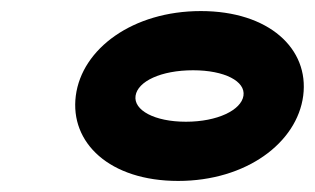

<svg xmlns="http://www.w3.org/2000/svg" viewBox="-20 -799 569 347"><path d="M329 -672C386 -672 424 -652 420 -626C416 -600 373 -579 316 -579C259 -579 221 -600 225 -626C229 -652 271 -672 329 -672ZM302 -472C425 -472 517 -541 528 -626C539 -711 466 -779 343 -779C220 -779 128 -711 117 -626C106 -541 178 -472 302 -472Z"/></svg>

Font: Charger
Style: HemiRT
Weight: 900
Designer: Jasper
Foundry: Cannot Into Space Fonts
Version: Version 0.99